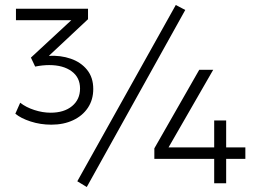

<svg xmlns="http://www.w3.org/2000/svg" viewBox="-20 -735 1037 770"><path d="M186 -235Q142 -235 102.8 -247.8Q63.5 -260.5 41.5 -279L61 -323Q84.5 -304.5 117.8 -293.8Q151 -283 183 -283Q237 -283 269 -309.5Q301 -336 301 -380Q301 -424.5 267.2 -449.2Q233.5 -474 177 -474Q164.5 -474 150 -472.5Q135.5 -471 121 -468L104 -504L266 -654H44V-700H333V-658L176 -511Q223.5 -513.5 264 -499.5Q304.5 -485.5 329.2 -455Q354 -424.5 354 -378Q354 -335 332.5 -302.8Q311 -270.5 273 -252.8Q235 -235 186 -235ZM839 0V-98H599V-140L779 -455H835L656 -144H839V-252H887V-144H964V-98H887V0ZM328 15 290 -8 685 -715 723 -695Z"/></svg>

Font: Geologica Roman Thin
Style: Regular
Weight: 250
Designer: Sindre Bremnes, Frode Helland
Foundry: Monokrom Skriftforlag AS
Version: Version 1.010;gftools[0.9.28]